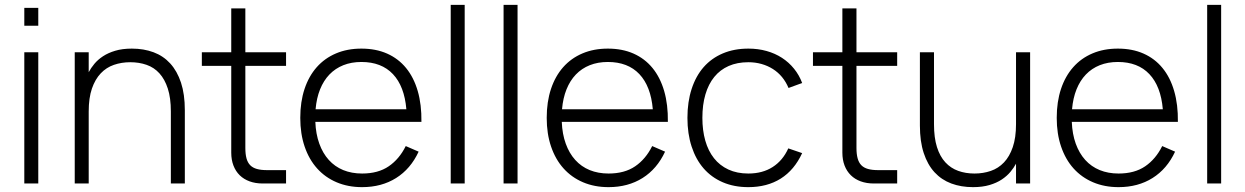

<svg xmlns="http://www.w3.org/2000/svg" viewBox="-20 -755 5124 790"><path d="M80 -649V-722.5H137.5V-649ZM80 0V-540H137.5V0Z M683 -296.5Q683 -352 670.5 -390.5Q658 -429 636 -453.2Q614 -477.5 583.2 -488.2Q552.5 -499 516 -499Q480 -499 448.8 -488.2Q417.5 -477.5 394.5 -453.2Q371.5 -429 358.2 -390.5Q345 -352 345 -296.5V0H287.5V-540H345V-458Q354 -475 368.2 -492.2Q382.5 -509.5 403.8 -523.5Q425 -537.5 454.2 -546.2Q483.5 -555 522.5 -555Q571.5 -555 611.8 -540Q652 -525 680.5 -493.8Q709 -462.5 724.8 -414.8Q740.5 -367 740.5 -301.5V0H683Z M810.5 -540H931.5V-720.5H989.5V-540H1157V-484H989.5V-146Q989.5 -121 994.2 -103.5Q999 -86 1009.5 -75.2Q1020 -64.5 1037 -59.8Q1054 -55 1078.5 -55H1157V0H1061Q1031 0 1007 -8.8Q983 -17.5 966.2 -34Q949.5 -50.5 940.5 -74Q931.5 -97.5 931.5 -127V-484H810.5Z M1470 -41Q1536 -41 1579.5 -70.8Q1623 -100.5 1649.5 -154L1702.5 -131Q1669.5 -60 1609.8 -22.5Q1550 15 1470 15Q1412 15 1365 -5Q1318 -25 1284.8 -62Q1251.5 -99 1233.5 -151.8Q1215.5 -204.5 1215.5 -270Q1215.5 -336 1233 -388.8Q1250.5 -441.5 1283.2 -478.5Q1316 -515.5 1362.5 -535.2Q1409 -555 1467 -555Q1526.5 -555 1572.8 -534.5Q1619 -514 1650.8 -475.2Q1682.5 -436.5 1698.8 -380.5Q1715 -324.5 1714 -253.5H1277.5Q1279.5 -203.5 1293.8 -164Q1308 -124.5 1332.8 -97Q1357.5 -69.5 1392.2 -55.2Q1427 -41 1470 -41ZM1652 -305.5Q1644 -400 1596.8 -450Q1549.5 -500 1467 -500Q1426 -500 1392.8 -486.8Q1359.5 -473.5 1335.5 -448.5Q1311.5 -423.5 1297 -387.5Q1282.5 -351.5 1278.5 -305.5Z M1834.5 0V-735H1892V0Z M2052 0V-735H2109.5V0Z M2484 -41Q2550 -41 2593.5 -70.8Q2637 -100.5 2663.5 -154L2716.5 -131Q2683.5 -60 2623.8 -22.5Q2564 15 2484 15Q2426 15 2379 -5Q2332 -25 2298.8 -62Q2265.5 -99 2247.5 -151.8Q2229.5 -204.5 2229.5 -270Q2229.5 -336 2247 -388.8Q2264.5 -441.5 2297.2 -478.5Q2330 -515.5 2376.5 -535.2Q2423 -555 2481 -555Q2540.5 -555 2586.8 -534.5Q2633 -514 2664.8 -475.2Q2696.5 -436.5 2712.8 -380.5Q2729 -324.5 2728 -253.5H2291.5Q2293.5 -203.5 2307.8 -164Q2322 -124.5 2346.8 -97Q2371.5 -69.5 2406.2 -55.2Q2441 -41 2484 -41ZM2666 -305.5Q2658 -400 2610.8 -450Q2563.5 -500 2481 -500Q2440 -500 2406.8 -486.8Q2373.5 -473.5 2349.5 -448.5Q2325.5 -423.5 2311 -387.5Q2296.5 -351.5 2292.5 -305.5Z M3059 15Q3000.5 15 2954 -5Q2907.5 -25 2875.2 -62Q2843 -99 2825.8 -151.8Q2808.5 -204.5 2808.5 -270Q2808.5 -336 2825.8 -389Q2843 -442 2875.2 -478.8Q2907.5 -515.5 2954 -535.2Q3000.5 -555 3059.5 -555Q3099 -555 3134 -545.2Q3169 -535.5 3197.5 -517Q3226 -498.5 3247.2 -472.2Q3268.5 -446 3280.5 -413.5L3224.5 -393Q3214 -418 3197.8 -437.8Q3181.5 -457.5 3160.2 -471Q3139 -484.5 3113.2 -491.8Q3087.5 -499 3059 -499Q3013.5 -499 2978.2 -483.5Q2943 -468 2919 -438.5Q2895 -409 2882.5 -366.5Q2870 -324 2870 -270Q2870 -218.5 2882 -176.2Q2894 -134 2917.8 -104Q2941.5 -74 2977 -57.5Q3012.5 -41 3059 -41Q3117.5 -41 3159.2 -67.8Q3201 -94.5 3223.5 -144.5L3280.5 -125Q3248.5 -55.5 3192.5 -20.2Q3136.5 15 3059 15Z M3325 -540H3446V-720.5H3504V-540H3671.5V-484H3504V-146Q3504 -121 3508.8 -103.5Q3513.5 -86 3524 -75.2Q3534.5 -64.5 3551.5 -59.8Q3568.5 -55 3593 -55H3671.5V0H3575.5Q3545.5 0 3521.5 -8.8Q3497.5 -17.5 3480.8 -34Q3464 -50.5 3455 -74Q3446 -97.5 3446 -127V-484H3325Z M3823 -244Q3823 -188.5 3835.2 -149.8Q3847.5 -111 3869.8 -87Q3892 -63 3922.5 -52Q3953 -41 3989.5 -41Q4025.5 -41 4056.8 -51.8Q4088 -62.5 4111 -86.8Q4134 -111 4147.2 -149.8Q4160.5 -188.5 4160.5 -244V-540H4218.5V0H4160.5V-81.5Q4151.5 -64.5 4137.2 -47.5Q4123 -30.5 4102 -16.5Q4081 -2.5 4051.8 6.2Q4022.5 15 3983.5 15Q3934.5 15 3894.2 0Q3854 -15 3825.2 -46.2Q3796.5 -77.5 3780.8 -125.2Q3765 -173 3765 -238.5V-540H3823Z M4582.5 -41Q4648.5 -41 4692 -70.8Q4735.5 -100.5 4762 -154L4815 -131Q4782 -60 4722.2 -22.5Q4662.5 15 4582.5 15Q4524.5 15 4477.5 -5Q4430.5 -25 4397.2 -62Q4364 -99 4346 -151.8Q4328 -204.5 4328 -270Q4328 -336 4345.5 -388.8Q4363 -441.5 4395.8 -478.5Q4428.5 -515.5 4475 -535.2Q4521.5 -555 4579.5 -555Q4639 -555 4685.2 -534.5Q4731.5 -514 4763.2 -475.2Q4795 -436.5 4811.2 -380.5Q4827.5 -324.5 4826.5 -253.5H4390Q4392 -203.5 4406.2 -164Q4420.5 -124.5 4445.2 -97Q4470 -69.5 4504.8 -55.2Q4539.5 -41 4582.5 -41ZM4764.5 -305.5Q4756.5 -400 4709.2 -450Q4662 -500 4579.5 -500Q4538.5 -500 4505.2 -486.8Q4472 -473.5 4448 -448.5Q4424 -423.5 4409.5 -387.5Q4395 -351.5 4391 -305.5Z M4947 0V-735H5004.5V0Z"/></svg>

Font: Vela Sans Light
Style: Regular
Weight: 300
Designer: Principal design: Mikhail Sharanda - project Manrope.
Design modification: Ravid Balaliev
Foundry: Mikhail Sharanda
Version: Version 1.001